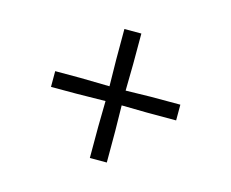

<svg xmlns="http://www.w3.org/2000/svg" viewBox="-74 -635 817 678"><g transform="rotate(15 334.5 -296.0)"><path d="M303 -61V-175.5L304.5 -269.5L198 -268H105.5V-325.5H198L304.5 -323.5L303 -420.5V-532.5H365V-420.5L363.5 -323.5L456 -325.5H563V-268H456L363.5 -269.5L365 -175.5V-61Z"/></g></svg>

Font: Merriweather 96pt Medium
Style: Regular
Weight: 500
Version: Version 2.100